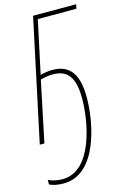

<svg xmlns="http://www.w3.org/2000/svg" viewBox="-142 -776 703 1086"><g transform="rotate(-15 210.0 -233.5)"><path d="M90 247C289 247 342 -45 342 -190C342 -333 290 -390 193 -390C167 -390 142 -385 123 -380L189 -689H415L420 -714H168L16 0H43L117 -354C137 -360 164 -365 190 -365C274 -365 315 -317 315 -190C315 -55 266 222 91 222C57 222 30 215 8 204V231C26 240 53 247 90 247Z"/></g></svg>

Font: Noto Sans Condensed Thin
Style: Italic
Weight: 100
Width: 3
Italic angle: -12°
Designer: Monotype Design Team
Foundry: Monotype Imaging Inc.
Version: Version 2.013